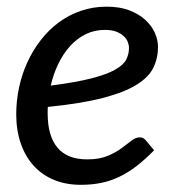

<svg xmlns="http://www.w3.org/2000/svg" viewBox="-20 -534 520 562"><path d="M442.5 -397Q442.5 -364 429 -336Q415.5 -308 379.5 -285.8Q343.5 -263.5 280.8 -247.2Q218 -231 120 -221Q119.5 -216 119.5 -211.2Q119.5 -206.5 119.5 -202Q119.5 -136 148.2 -101.8Q177 -67.5 235 -67.5Q270.5 -67.5 294.5 -77.5Q318.5 -87.5 335.2 -99.8Q352 -112 364.5 -122Q377 -132 389.5 -132Q399.5 -132 407 -123L431 -94Q405 -67.5 380.5 -48.5Q356 -29.5 330.2 -17Q304.5 -4.5 276.8 1.2Q249 7 216.5 7Q173 7 138 -7.5Q103 -22 78.5 -49Q54 -76 40.8 -114.2Q27.5 -152.5 27.5 -199.5Q27.5 -239 35.8 -277.8Q44 -316.5 60 -351.5Q76 -386.5 99 -416.2Q122 -446 151.5 -468Q181 -490 216.5 -502.2Q252 -514.5 292.5 -514.5Q331 -514.5 359.2 -503.5Q387.5 -492.5 406 -475.2Q424.5 -458 433.5 -437.2Q442.5 -416.5 442.5 -397ZM287 -446.5Q256.5 -446.5 231 -434Q205.5 -421.5 185.5 -399.5Q165.5 -377.5 151 -347.8Q136.5 -318 128.5 -283.5Q203 -293 248.2 -304.8Q293.5 -316.5 317.8 -330.5Q342 -344.5 349.8 -360.2Q357.5 -376 357.5 -393.5Q357.5 -402.5 353.8 -411.8Q350 -421 341.5 -428.8Q333 -436.5 319.8 -441.5Q306.5 -446.5 287 -446.5Z"/></svg>

Font: Lato Medium
Style: Italic
Weight: 500
Italic angle: -7°
Designer: Lukasz Dziedzic
Foundry: tyPoland Lukasz Dziedzic
Version: Version 2.006; 2014-01-15